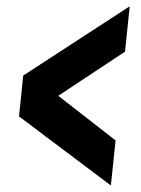

<svg xmlns="http://www.w3.org/2000/svg" viewBox="-20 -670 437 597"><path d="M324.7 -93.3 39.1 -308.1 52.2 -435.1 383.3 -650.4 368.7 -509.3 161.1 -372.1 339.4 -233.4Z"/></svg>

Font: Oswald
Style: Bold
Weight: 700
Designer: Vernon Adams
Foundry: Vernon Adams
Version: 3.0; ttfautohint (v0.94.23-7a4d-dirty) -l 8 -r 50 -G 200 -x 